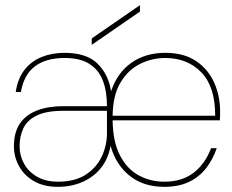

<svg xmlns="http://www.w3.org/2000/svg" viewBox="-20 -713 899 745"><path d="M204 12Q150 12 112 -10Q74 -32 54 -68Q34 -104 34 -145Q34 -200 57.5 -234Q81 -268 124 -284.5Q167 -301 225 -301H395Q395 -359 379 -400.5Q363 -442 327 -465Q291 -488 230 -488Q159 -488 116 -456Q73 -424 61 -356H41Q49 -409 75.5 -442.5Q102 -476 142 -492Q182 -508 230 -508Q316 -508 358.5 -466Q401 -424 411 -359Q435 -431 490 -469.5Q545 -508 621 -508Q694 -508 741 -476Q788 -444 811 -392.5Q834 -341 834 -282Q834 -272 834 -264.5Q834 -257 833 -246H417Q418 -163 445.5 -110Q473 -57 518.5 -32.5Q564 -8 618 -8Q686 -8 731 -42.5Q776 -77 799 -138H821Q806 -94 779.5 -60Q753 -26 713 -7Q673 12 618 12Q537 12 483.5 -30.5Q430 -73 409 -147Q400 -96 371 -60.5Q342 -25 299 -6.5Q256 12 204 12ZM205 -8Q271 -8 313 -35.5Q355 -63 375 -106Q395 -149 395 -197V-283H225Q159 -283 122 -264.5Q85 -246 70.5 -215Q56 -184 56 -145Q56 -109 73.5 -77.5Q91 -46 124.5 -27Q158 -8 205 -8ZM417 -264H815Q815 -377 761 -432.5Q707 -488 621 -488Q570 -488 523.5 -465Q477 -442 447.5 -392.5Q418 -343 417 -264ZM336 -539V-564L523 -693V-668Z"/></svg>

Font: DM Sans 36pt Thin
Style: Regular
Weight: 250
Designer: Colophon Foundry, Jonny Pinhorn
Foundry: Colophon Foundry
Version: Version 4.004;gftools[0.9.30]